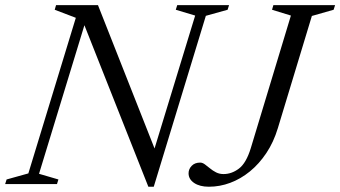

<svg xmlns="http://www.w3.org/2000/svg" viewBox="-38 -698 1291 728"><path d="M555.5 -116 538.5 -104 702 -639 628.5 -661 634 -678.5H830.5L825 -661L742.5 -638L545 10H524.5L271.5 -629L288.5 -623.5L110 -39L183.5 -17.5L178 0H-18.5L-13 -17.5L69.5 -40.5L249.5 -630.5L169.5 -661L174.5 -678.5H333.5ZM1015.5 -212Q999.5 -159 972 -117.8Q944.5 -76.5 909.5 -48Q874.5 -19.5 835 -4.8Q795.5 10 754 10Q719.5 10 698.2 -4.2Q677 -18.5 677 -41Q677 -57 688.8 -69.2Q700.5 -81.5 721 -81.5Q729.5 -81.5 738.5 -75Q747.5 -68.5 758 -59.8Q768.5 -51 781.2 -44.5Q794 -38 809.5 -38Q840.5 -38 868 -58.8Q895.5 -79.5 913 -136.5L1065 -639L993.5 -661L998.5 -678.5H1232.5L1227 -661L1144.5 -637.5Z"/></svg>

Font: Newsreader 28pt
Style: Italic
Weight: 400
Italic angle: -17°
Version: Version 1.003